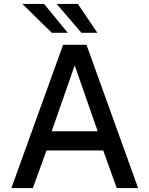

<svg xmlns="http://www.w3.org/2000/svg" viewBox="-20 -949 754 969"><path d="M37.5 0 298.5 -723H416.5L677 0H569L501 -189.5H214.5L146 0ZM241 -286.5H473L357 -619ZM241.5 -783.5 93 -929H202.5L322 -783.5ZM391 -783.5 266 -929H373L471.5 -783.5Z"/></svg>

Font: Public Sans Thin Medium
Style: Regular
Weight: 500
Version: Version 2.001